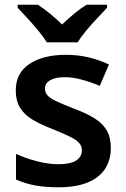

<svg xmlns="http://www.w3.org/2000/svg" viewBox="-20 -786 534 816"><path d="M451 -157Q451 -105 426 -67.5Q401 -30 351.5 -10Q302 10 229 10Q172 10 129 2Q86 -6 48 -23V-132Q89 -113 138 -100.5Q187 -88 227 -88Q280 -88 304 -104Q328 -120 328 -147Q328 -164 317.5 -177Q307 -190 279.5 -204Q252 -218 202 -238Q152 -257 117.5 -278Q83 -299 65 -328.5Q47 -358 47 -402Q47 -476 105.5 -514.5Q164 -553 259 -553Q311 -553 355.5 -542.5Q400 -532 443 -512L404 -421Q367 -437 328 -447.5Q289 -458 256 -458Q215 -458 193 -445Q171 -432 171 -410Q171 -393 182 -380.5Q193 -368 221 -355Q249 -342 298 -323Q348 -304 382 -283Q416 -262 433.5 -232Q451 -202 451 -157ZM179 -606Q165 -629 143 -655.5Q121 -682 97 -708Q73 -734 55 -753V-766H141Q167 -749 192.5 -728Q218 -707 244 -682Q270 -707 296 -728.5Q322 -750 348 -766H435V-753Q417 -734 393 -708.5Q369 -683 346.5 -656Q324 -629 310 -606Z"/></svg>

Font: Noto Sans Syriac Eastern SemiBold
Style: Regular
Weight: 600
Designer: Patrick Giasson and the Monotype Design Team
Foundry: Monotype Imaging Inc.
Version: Version 3.001